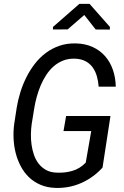

<svg xmlns="http://www.w3.org/2000/svg" viewBox="-20 -940 627 970"><path d="M498 -93.3Q451.7 -42.5 390.4 -15.4Q329.1 11.7 259.3 9.3Q217.3 7.8 184.1 -6.6Q150.9 -21 126.2 -44.7Q101.6 -68.4 85 -99.9Q68.4 -131.3 59.3 -166.7Q50.3 -202.1 48.6 -240Q46.9 -277.8 51.8 -314L64.5 -396.5Q70.8 -435.1 83 -474.4Q95.2 -513.7 113.5 -550Q131.8 -586.4 156.2 -617.9Q180.7 -649.4 211.7 -672.6Q242.7 -695.8 280.3 -708.7Q317.9 -721.7 362.8 -720.7Q410.6 -719.7 448 -702.6Q485.4 -685.5 511 -656.2Q536.6 -627 550.3 -587.4Q564 -547.9 564.9 -502H478.5Q476.6 -529.8 469.2 -555.2Q461.9 -580.6 447.8 -600.1Q433.6 -619.6 411.4 -631.1Q389.2 -642.6 357.9 -643.6Q325.2 -644.5 298.8 -634Q272.5 -623.5 251.5 -605.2Q230.5 -586.9 214.1 -562Q197.8 -537.1 186 -509.5Q174.3 -481.9 166.3 -453.1Q158.2 -424.3 153.8 -397.5L140.1 -313.5Q136.7 -289.6 136.2 -262.5Q135.7 -235.4 139.4 -208.7Q143.1 -182.1 151.6 -157.5Q160.2 -132.8 175 -113.5Q189.9 -94.2 211.7 -81.8Q233.4 -69.3 264.2 -67.9Q305.7 -65.4 344.5 -76.4Q383.3 -87.4 413.1 -118.2L440.9 -277.8H300.8L314 -354H538.1ZM535.6 -803.7 534.7 -790.5 463.4 -791 405.8 -864.3 321.8 -791.5 247.1 -791 248 -804.2 380.9 -920.4H432.6Z"/></svg>

Font: Roboto Mono
Style: Italic
Weight: 400
Designer: Google
Version: Version 2.000985; 2015; ttfautohint (v1.3)